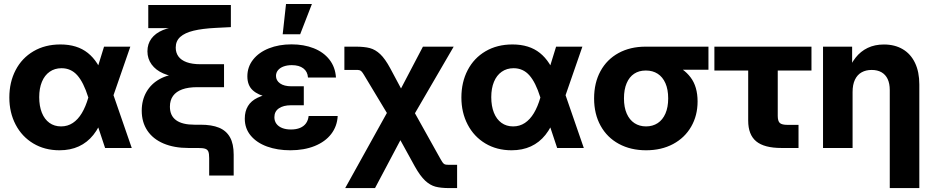

<svg xmlns="http://www.w3.org/2000/svg" viewBox="-20 -753 4748 977"><path d="M27.5 -256.8Q27.5 -334.9 59.5 -396.2Q91.4 -457.6 150.4 -492.2Q209.4 -526.8 287.3 -526.8Q372.9 -526.8 427 -483.5Q481 -440.3 508.8 -356.6H534.8L554.5 -277.4L650.4 0H514.8L428.7 -259Q405.3 -333.9 373.3 -369.9Q341.3 -405.9 293.2 -405.9Q258.2 -405.9 232.6 -387.8Q206.9 -369.8 193.2 -336.6Q179.5 -303.3 179.5 -258.6Q179.5 -213.5 192.9 -179.7Q206.3 -146 231.4 -127.9Q256.5 -109.8 290.8 -109.8Q324.1 -109.8 350.5 -127.3Q377 -144.9 396.4 -177.4Q415.9 -209.9 429.3 -256.1L509.4 -515.6H643.2L553.3 -256.1L532.4 -163.3H506.4Q486.1 -105.4 455.1 -66.6Q424.1 -27.8 381.1 -8.1Q338.1 11.7 282.6 11.7Q207.6 11.7 149.5 -23Q91.4 -57.8 59.5 -119Q27.5 -180.2 27.5 -256.8Z M1044.4 52.1Q1044.4 28.7 1040.1 18.2Q1035.7 7.7 1024.1 3.9Q1012.4 0 987.1 0H939Q865.8 0 812.2 -22.8Q758.6 -45.5 729.9 -88.3Q701.2 -131.2 701.2 -189.6Q701.2 -243.5 725.2 -285.3Q749.3 -327.1 793.5 -351.2Q837.6 -375.3 895.9 -378L897.5 -361.1Q848.4 -362.9 810.5 -379.5Q772.6 -396.1 751.4 -425.2Q730.2 -454.4 730.2 -492Q730.2 -529.1 750.4 -556.6Q770.7 -584.1 809.1 -600.1Q847.6 -616.1 900.9 -618.5V-610H734.5V-727.5H1154.8V-615L1078 -611.1Q1009.4 -607.6 964.9 -596.8Q920.5 -586 897.4 -565.3Q874.2 -544.5 874.2 -510.8Q874.2 -484.8 887.9 -465.8Q901.7 -446.8 929.8 -436.5Q957.9 -426.2 1000.1 -426.2H1120V-309.4H983.5Q938.4 -309.4 907.5 -298.3Q876.7 -287.2 860.6 -265.1Q844.6 -243 844.6 -210.2Q844.6 -164.2 876.2 -141.3Q907.7 -118.4 970 -118.4H1000.6Q1057.5 -118.4 1094.5 -103.2Q1131.5 -88 1150.3 -54.5Q1169.1 -21.1 1169.1 34V140.1H1044.4Z M1225.6 -149.1Q1225.6 -224.5 1290.3 -255.5Q1355 -286.5 1460.7 -286.5H1525.9V-217.4H1460.7Q1422.1 -217.4 1399.1 -201.7Q1376.2 -186 1376.2 -156.7Q1376.2 -137.5 1386.4 -123.4Q1396.7 -109.3 1415.6 -101.7Q1434.6 -94.1 1460.5 -94.1Q1487.3 -94.1 1506.6 -102.1Q1525.9 -110.1 1537 -125.4Q1548.1 -140.8 1550.5 -162.8H1698.4Q1695.6 -110.2 1665.1 -70.8Q1634.7 -31.5 1581 -9.9Q1527.2 11.7 1457.4 11.7Q1391.7 11.7 1339.1 -7.3Q1286.5 -26.4 1256.1 -62.7Q1225.6 -99 1225.6 -149.1ZM1468 -250.2Q1389.3 -250.2 1341.4 -259.4Q1293.6 -268.6 1266.1 -293.7Q1238.7 -318.8 1238.7 -364.6Q1238.7 -412.5 1267.9 -449.6Q1297.1 -486.7 1348.3 -507Q1399.5 -527.3 1463.3 -527.3Q1526.1 -527.3 1576.2 -507.6Q1626.4 -487.8 1656.2 -449.8Q1686.1 -411.7 1689.6 -358.4H1547.2Q1545.2 -388.7 1523.6 -405.1Q1502 -421.5 1465 -421.5Q1441.6 -421.5 1423.3 -414.9Q1405.1 -408.3 1394.7 -395.8Q1384.4 -383.3 1384.4 -366.7Q1384.4 -343.5 1404.9 -328.7Q1425.4 -313.9 1463.3 -313.9H1525.9V-250.2ZM1435.4 -732.5H1567.1L1507.5 -578.8H1418.5Z M1984.2 -242.2H2055L2210.1 35.7Q2225.6 63.9 2231.6 72.7Q2237.7 81.5 2244 83.6Q2250.3 85.7 2266.7 85.7H2306V204.1H2266.7Q2223.1 204.1 2195.8 196.8Q2168.4 189.5 2143.2 166Q2118.1 142.5 2090.9 93.9L2017.4 -39.6L1888.3 204.1H1736.5ZM1847.1 -347Q1839.8 -359.5 1832.4 -371.5Q1825.4 -383.3 1820.1 -389Q1814.7 -394.6 1808.9 -395.9Q1803.1 -397.3 1790.1 -397.3H1732.4V-515.6H1790.1Q1834 -515.6 1862.1 -508.2Q1890.2 -500.7 1915 -477.2Q1939.8 -453.7 1965.6 -405.8L2020.6 -302.9L2132.1 -515.6H2288.6L2061.6 -125.4H1980.5Z M2327.8 -256.8Q2327.8 -334.9 2359.8 -396.2Q2391.7 -457.6 2450.7 -492.2Q2509.7 -526.8 2587.6 -526.8Q2673.2 -526.8 2727.2 -483.5Q2781.2 -440.3 2809.1 -356.6H2835.1L2854.8 -277.4L2950.7 0H2815.1L2729 -259Q2705.6 -333.9 2673.6 -369.9Q2641.6 -405.9 2593.5 -405.9Q2558.5 -405.9 2532.9 -387.8Q2507.2 -369.8 2493.5 -336.6Q2479.8 -303.3 2479.8 -258.6Q2479.8 -213.5 2493.2 -179.7Q2506.6 -146 2531.7 -127.9Q2556.8 -109.8 2591.1 -109.8Q2624.4 -109.8 2650.8 -127.3Q2677.2 -144.9 2696.7 -177.4Q2716.2 -209.9 2729.6 -256.1L2809.7 -515.6H2943.5L2853.6 -256.1L2832.7 -163.3H2806.7Q2786.4 -105.4 2755.4 -66.6Q2724.4 -27.8 2681.4 -8.1Q2638.4 11.7 2582.9 11.7Q2507.9 11.7 2449.8 -23Q2391.7 -57.8 2359.8 -119Q2327.8 -180.2 2327.8 -256.8Z M3003.1 -252.2Q3003.1 -331.4 3035.6 -391.1Q3068.2 -450.8 3127.6 -483.2Q3187 -515.6 3265.3 -515.6H3585V-398H3366.1L3265.2 -394.1Q3231.7 -394.1 3207 -377.8Q3182.2 -361.4 3168.7 -329.6Q3155.1 -297.8 3155.1 -252.3Q3155.1 -207.1 3169.1 -175.1Q3183.1 -143.1 3208.5 -126.4Q3234 -109.8 3267.5 -109.8Q3301.1 -109.8 3326.6 -126.4Q3352.1 -143.1 3366.1 -175.2Q3380.1 -207.3 3380.1 -252.3Q3380.1 -297.6 3366.1 -329.5Q3352.1 -361.4 3326.6 -377.8Q3301.1 -394.1 3267.6 -394.1V-447.5Q3341.9 -447.5 3400.4 -426.7Q3458.9 -406 3494.3 -359Q3529.7 -312 3529.7 -236.7Q3529.7 -165 3497 -108.4Q3464.4 -51.8 3404.9 -20Q3345.5 11.7 3267.6 11.7Q3189.4 11.7 3129.3 -20.8Q3069.3 -53.2 3036.2 -113.1Q3003.1 -172.9 3003.1 -252.2Z M3956.5 0Q3869 0 3828.1 -33.7Q3787.2 -67.5 3787.2 -139.1V-394.1H3615.2V-515.6H4109.2V-394.1H3937.6V-163.1Q3937.6 -136.9 3948.1 -127.2Q3958.7 -117.6 3987.2 -117.6H4043.3V0Z M4318.4 0H4168V-515.6H4316.1V-380.4H4291.5Q4308.1 -427.1 4333.6 -459.5Q4359.1 -491.9 4395.1 -509.2Q4431.2 -526.6 4477.9 -526.6Q4533.2 -526.6 4573.7 -502.6Q4614.2 -478.7 4636.1 -433Q4658 -387.3 4658 -323.2V204.1H4507.6V-294.5Q4507.6 -327.8 4496.9 -350.7Q4486.1 -373.5 4465.5 -385.3Q4444.9 -397.1 4415.7 -397.1Q4386.3 -397.1 4364.5 -385Q4342.6 -372.9 4330.5 -347.7Q4318.4 -322.5 4318.4 -284.8Z"/></svg>

Font: Intratopia Thin
Style: Regular
Weight: 100
Designer: Rasmus Andersson
Foundry: rsms
Version: Version 3.000;Glyphs 3.2.3 (3260)